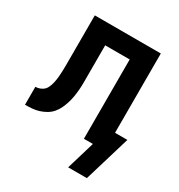

<svg xmlns="http://www.w3.org/2000/svg" viewBox="-161 -629 829 889"><g transform="rotate(30 253.5 -184.5)"><path d="M333 151 378 0H330V-424H199V-261Q199 -242 199 -223.5Q199 -205 197.5 -186.5Q196 -168 193 -149.5Q190 -131 184.5 -113Q179 -95 171 -78Q163 -61 151 -47Q139 -33 122.5 -23.5Q106 -14 88.5 -8.5Q71 -3 52 -1.5Q33 0 15 0V-96Q31 -96 46.5 -104Q62 -112 69.5 -127Q77 -142 80.5 -158.5Q84 -175 85.5 -191.5Q87 -208 87.5 -224.5Q88 -241 88 -258V-520H441V-96H507L433 151Z"/></g></svg>

Font: Iosevka Term
Style: Bold
Weight: 700
Monospace: yes
Designer: Belleve Invis
Foundry: Belleve Invis
Version: Version 30.0.1